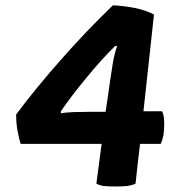

<svg xmlns="http://www.w3.org/2000/svg" viewBox="-20 -590 630 713"><path d="M551.8 -536.1Q522.5 -551.8 480.5 -560.5Q438.5 -568.4 399.4 -570.3Q300.8 -475.6 208 -370.1Q115.2 -265.6 40 -165Q40 -131.8 44.9 -105.5Q49.8 -78.1 56.6 -55.7Q157.2 -55.7 357.4 -55.7Q352.5 -18.6 337.9 91.8Q347.7 97.7 364.3 100.6Q380.9 102.5 409.2 102.5Q436.5 102.5 454.1 100.6Q471.7 97.7 483.4 91.8Q488.3 43 500 -55.7Q519.5 -55.7 577.1 -55.7Q583 -68.4 586.9 -87.9Q589.8 -106.4 589.8 -127.9Q589.8 -146.5 587.9 -158.2Q585.9 -168.9 582 -176.8Q558.6 -176.8 512.7 -176.8Q522.5 -266.6 551.8 -536.1ZM372.1 -174.8Q358.4 -174.8 316.4 -174.8Q285.2 -174.8 254.9 -173.8Q223.6 -172.9 206.1 -168.9Q206.1 -171.9 206.1 -176.8Q243.2 -231.4 299.8 -299.8Q356.4 -369.1 407.2 -418.9Q409.2 -418.9 415 -418.9Q406.2 -394.5 399.4 -358.4Q393.6 -322.3 388.7 -289.1Q383.8 -251 372.1 -174.8Z"/></svg>

Font: cl
Style: Bold Italic
Weight: 400
Designer: Mitja Miklavcic
Version: Version 7.504; 2011; Build 1022